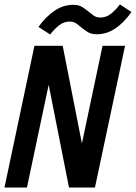

<svg xmlns="http://www.w3.org/2000/svg" viewBox="-44 -843 611 863"><path d="M382.8 0H266.1L174.8 -461.9L77.1 0H-23.9L110.8 -637.2H237.8L324.2 -198.2L417 -637.2H518.1ZM546.9 -789.1Q514.2 -742.2 475.1 -715.6Q436 -689 391.1 -689Q367.2 -689 352.1 -698Q336.9 -707 324.5 -717.5Q312 -728 299.6 -737.1Q287.1 -746.1 269 -746.1Q244.1 -746.1 223.6 -730.7Q203.1 -715.3 181.2 -688L128.9 -722.2Q162.1 -768.1 201.2 -794.7Q240.2 -821.3 285.2 -821.3Q309.1 -821.3 324 -812.3Q338.9 -803.2 351.6 -792.7Q364.3 -782.2 376.7 -773.2Q389.2 -764.2 407.2 -764.2Q432.1 -764.2 452.6 -779.5Q473.1 -794.9 495.1 -823.2Z"/></svg>

Font: Anonymous Pro
Style: Bold Italic
Weight: 700
Italic angle: -12°
Monospace: yes
Designer: Mark Simonson
Version: Version 1.003